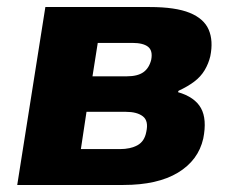

<svg xmlns="http://www.w3.org/2000/svg" viewBox="-20 -526 668 546"><path d="M29 0 109 -506H406Q479 -506 519.5 -489.5Q560 -473 573.5 -441.5Q587 -410 578 -366Q573 -345 562 -326.5Q551 -308 532.5 -294Q514 -280 488 -268L486 -264Q534 -250 551.5 -218.5Q569 -187 558 -132Q544 -70 486 -35Q428 0 331 0ZM210 -102H321Q351 -102 371 -113Q391 -124 396 -151Q403 -182 386.5 -195Q370 -208 338 -208H226ZM243 -309H341Q371 -309 387.5 -320.5Q404 -332 410 -356Q415 -382 401 -393Q387 -404 356 -404H258Z"/></svg>

Font: Nunito Sans 7pt SemiCondensed Black
Style: Italic
Weight: 900
Width: 4
Italic angle: -9°
Designer: Vernon Adams
Foundry: Vernon Adams
Version: Version 3.101;gftools[0.9.27]